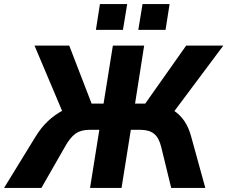

<svg xmlns="http://www.w3.org/2000/svg" viewBox="-48 -931 1126 951"><path d="M-28 0 128 -254Q156 -300 190.5 -332Q225 -364 263.5 -384Q302 -404 345 -411L265 -369L123 -705H295L413 -399L399 -418H465L511 -705H666L621 -418H688L658 -399L874 -705H1058L807 -369L740 -411Q782 -403 813 -383Q844 -363 865.5 -331Q887 -299 899 -254L969 0H800L751 -201Q740 -248 715.5 -268Q691 -288 648 -288H600L554 0H398L444 -288H395Q353 -288 326 -269Q299 -250 272 -201L157 0ZM637 -783 658 -911H792L772 -783ZM427 -783 447 -911H582L561 -783Z"/></svg>

Font: Nunito Sans 7pt SemiCondensed ExtraBold
Style: Italic
Weight: 800
Width: 4
Italic angle: -9°
Designer: Vernon Adams
Foundry: Vernon Adams
Version: Version 3.101;gftools[0.9.27]